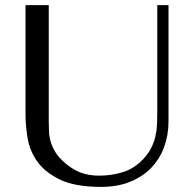

<svg xmlns="http://www.w3.org/2000/svg" viewBox="-20 -720 760 752"><path d="M80 -700V-270Q80 -229 88 -179.5Q96 -130 126 -87.5Q156 -45 215 -16.5Q274 12 376 12Q440 12 489.5 -8Q539 -28 572.5 -63Q606 -98 623 -144.5Q640 -191 640 -244V-700H596V-277Q596 -255 595 -232.5Q594 -210 589 -187.5Q584 -165 573.5 -143Q563 -121 543 -99Q507 -60 462 -46Q417 -32 368 -32Q326 -32 293.5 -45Q261 -58 232 -84Q209 -104 197 -124Q185 -144 179 -163.5Q173 -183 172 -203Q171 -223 171 -243V-700Z"/></svg>

Font: Tenor Sans
Style: Regular
Weight: 400
Designer: Denis Masharov
Foundry: Denis Masharov
Version: Version 1.1